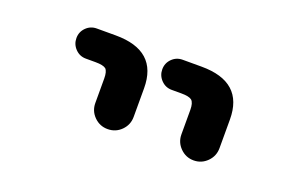

<svg xmlns="http://www.w3.org/2000/svg" viewBox="-53 -737 1106 708"><g transform="rotate(20 500.0 -382.5)"><path d="M657.2 -290V-385.7Q657.2 -413.1 646.5 -422.9Q635.7 -431.6 605.5 -431.6H567.4Q543 -431.6 525.9 -449.2Q508.8 -466.8 508.8 -491.2Q508.8 -515.6 525.9 -532.7Q543 -549.8 567.4 -549.8H641.6Q806.6 -549.8 806.6 -402.3V-290Q806.6 -258.8 784.7 -236.8Q762.7 -214.8 731.9 -214.8Q701.2 -214.8 679.2 -236.8Q657.2 -258.8 657.2 -290ZM319.3 -290V-385.7Q319.3 -413.1 309.6 -422.9Q298.8 -431.6 268.6 -431.6H230.5Q206.1 -431.6 189 -449.2Q171.9 -466.8 171.9 -491.2Q171.9 -515.6 189 -532.7Q206.1 -549.8 230.5 -549.8H304.7Q469.7 -549.8 469.7 -402.3V-290Q469.7 -258.8 447.8 -236.8Q425.8 -214.8 394.5 -214.8Q363.3 -214.8 341.3 -236.8Q319.3 -258.8 319.3 -290Z"/></g></svg>

Font: Rounded-X Mgen+ 1m bold
Style: Bold
Weight: 700
Designer: [Source Han Sans]
Ryoko NISHIZUKA  (kana & ideographs); Paul D. Hunt (Latin, Greek & Cyrillic); Wenlong ZHANG  (bopomofo
Version: Version 1.059.20150602